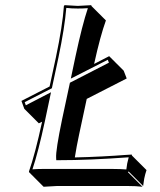

<svg xmlns="http://www.w3.org/2000/svg" viewBox="-20 -668 622 748"><path d="M405.3 -449.2 461.9 -392.6 473.6 -362.3 317.9 -282.7 288.1 -143.6Q278.3 -97.7 271.5 -54.7Q322.3 -55.7 377.7 -58.6Q433.1 -61.5 462.9 -64L493.2 -65.9L494.1 -62L550.8 -5.4Q545.4 10.7 542 27.3Q541.5 31.2 537.6 56.6L481 0L478.5 2.9L535.2 59.6Q511.2 56.6 475.6 56.6H202.6L149.9 59.6L93.3 2.9L92.8 0Q116.7 -67.4 144 -193.8L131.3 -187.5L74.7 -244.1L63.5 -274.9L173.3 -331.1L197.8 -444.8Q223.6 -567.4 229 -645L231.9 -647.9Q233.9 -647.9 283.2 -645L335.9 -647.9V-645L392.6 -588.4Q370.6 -527.8 346.7 -418.9ZM399.9 -435.1 255.9 -361.8 273.9 -447.3Q300.3 -570.8 322.3 -636.2Q303.7 -634.8 283.2 -634.8Q257.8 -634.8 238.3 -637.2Q231.9 -559.6 207.5 -442.9L182.1 -324.2L76.2 -270L80.6 -257.8L178.7 -308.6L155.3 -197.8Q128.9 -75.2 106.4 -8.3Q125.5 -9.8 146 -9.8H418.9Q449.2 -9.8 472.2 -7.8Q474.6 -26.4 475.6 -31.2Q478 -42 481.4 -55.2Q328.6 -43.9 208.5 -43.9H199.2L198.7 -53.2Q196.8 -82 221.7 -202.1L252.4 -345.7L404.3 -423.8Z"/></svg>

Font: Linux Biolinum Shadow O
Style: Italic
Weight: 400
Italic angle: -12°
Designer: Philipp H. Poll
Foundry: Philipp H. Poll
Version: Version 0.6.2